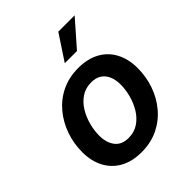

<svg xmlns="http://www.w3.org/2000/svg" viewBox="-213 -887 1026 1026"><g transform="rotate(-45 300.0 -373.5)"><path d="M260.7 11.2Q189.9 11.2 139.9 -16.6Q89.8 -44.4 63 -95Q36.1 -145.5 36.1 -213.4Q36.1 -278.8 57.1 -338.6Q78.1 -398.4 117.4 -445.6Q156.7 -492.7 212.6 -519.8Q268.6 -546.9 338.9 -546.9Q409.2 -546.9 459.5 -519.3Q509.8 -491.7 536.6 -440.9Q563.5 -390.1 563.5 -321.8Q563.5 -256.8 542.7 -197Q522 -137.2 482.4 -90.1Q442.9 -43 387 -15.9Q331.1 11.2 260.7 11.2ZM265.1 -91.8Q308.6 -91.8 340.8 -113.5Q373 -135.3 394.3 -170.2Q415.5 -205.1 426.3 -245.6Q437 -286.1 437 -323.7Q437 -359.9 425.5 -386.7Q414.1 -413.6 391.4 -428.7Q368.7 -443.8 334 -443.8Q291 -443.8 258.8 -422.4Q226.6 -400.9 205.3 -366.2Q184.1 -331.5 173.3 -290.8Q162.6 -250 162.6 -211.9Q162.6 -158.2 188.2 -125Q213.9 -91.8 265.1 -91.8ZM306.2 -615.7 400.9 -759.3H524.4L398.4 -615.7Z"/></g></svg>

Font: Inter 18pt SemiBold
Style: Italic
Weight: 600
Italic angle: -9.3988°
Designer: Rasmus Andersson
Foundry: rsms
Version: Version 4.001;git-66647c0bb